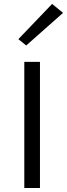

<svg xmlns="http://www.w3.org/2000/svg" viewBox="-20 -936 334 956"><path d="M101 0V-628H179V0ZM110.5 -709.5 71.5 -741 239.5 -916.5 294 -872Z"/></svg>

Font: Karla
Style: Regular
Weight: 400
Designer: Jonathan Pinhorn
Version: Version 2.004;gftools[0.9.33]